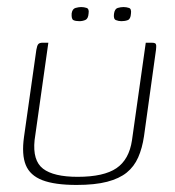

<svg xmlns="http://www.w3.org/2000/svg" viewBox="-20 -520 495 544"><path d="M117 -399 78 -123Q72 -65 102 -42Q132 -19 200 -19Q274 -19 310 -43.5Q346 -68 354 -123L393 -399Q394 -399 396 -399Q398 -399 400.5 -399Q403 -399 405 -399Q407 -399 409 -399Q416 -399 419 -397.5Q422 -396 422.5 -392Q423 -388 422 -379L388 -134Q383 -100 371.5 -74Q360 -48 339 -31Q318 -14 283.5 -5Q249 4 197 4Q135 4 100 -9.5Q65 -23 53 -52.5Q41 -82 48 -132L83 -379Q85 -391 88.5 -395Q92 -399 101 -399Q105 -399 109 -399Q113 -399 117 -399ZM324 -460Q316 -460 308.5 -463Q301 -466 303 -481Q305 -495 313.5 -497.5Q322 -500 330 -500Q338 -500 345.5 -497.5Q353 -495 351 -481Q350 -466 342 -463Q334 -460 324 -460ZM205 -460Q194 -460 188 -463Q182 -466 183 -482Q185 -495 194 -497.5Q203 -500 210 -500Q218 -500 225.5 -497.5Q233 -495 231 -482Q230 -467 222 -463.5Q214 -460 205 -460Z"/></svg>

Font: Genos Thin ExtraLight
Style: Italic
Weight: 250
Italic angle: -8°
Version: Version 1.010